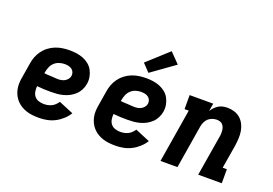

<svg xmlns="http://www.w3.org/2000/svg" viewBox="-108 -1098 2015 1416"><g transform="rotate(20 900.0 -390.5)"><path d="M277 8Q252 8 227 5.5Q202 3 179 -4.5Q156 -12 136 -24Q116 -36 100 -53Q84 -70 73.5 -91Q63 -112 58 -135.5Q53 -159 54 -184Q55 -209 60 -234L78 -344Q82 -372 92 -398.5Q102 -425 119.5 -449Q137 -473 161 -491Q185 -509 212 -519.5Q239 -530 266.5 -534Q294 -538 322 -538Q350 -538 377.5 -534Q405 -530 429.5 -520Q454 -510 474.5 -493.5Q495 -477 507.5 -453.5Q520 -430 525 -403Q530 -376 525 -348Q521 -324 509.5 -301Q498 -278 479.5 -260.5Q461 -243 438.5 -231Q416 -219 391.5 -212.5Q367 -206 343.5 -204Q320 -202 296 -202Q268 -202 240.5 -203Q213 -204 185 -207Q183 -186 186.5 -165Q190 -144 202.5 -128.5Q215 -113 235 -106.5Q255 -100 277 -100Q292 -100 307 -103Q322 -106 336.5 -113Q351 -120 362.5 -131.5Q374 -143 383 -156L498 -108Q481 -80 455.5 -57Q430 -34 400.5 -19Q371 -4 339.5 2Q308 8 277 8ZM310 -308Q324 -308 338 -310.5Q352 -313 364.5 -320Q377 -327 386.5 -339Q396 -351 398 -365Q400 -380 394.5 -393.5Q389 -407 377.5 -415.5Q366 -424 351 -427Q336 -430 321 -430Q301 -430 280 -423.5Q259 -417 242.5 -402Q226 -387 217.5 -367Q209 -347 205 -326L203 -315Q216 -313 229.5 -312.5Q243 -312 256.5 -311.5Q270 -311 283.5 -309.5Q297 -308 310 -308Z M877 8Q852 8 827 5.5Q802 3 779 -4.5Q756 -12 736 -24Q716 -36 700 -53Q684 -70 673.5 -91Q663 -112 658 -135.5Q653 -159 654 -184Q655 -209 660 -234L678 -344Q682 -372 692 -398.5Q702 -425 719.5 -449Q737 -473 761 -491Q785 -509 812 -519.5Q839 -530 866.5 -534Q894 -538 922 -538Q950 -538 977.5 -534Q1005 -530 1029.5 -520Q1054 -510 1074.5 -493.5Q1095 -477 1107.5 -453.5Q1120 -430 1125 -403Q1130 -376 1125 -348Q1121 -324 1109.5 -301Q1098 -278 1079.5 -260.5Q1061 -243 1038.5 -231Q1016 -219 991.5 -212.5Q967 -206 943.5 -204Q920 -202 896 -202Q868 -202 840.5 -203Q813 -204 785 -207Q783 -186 786.5 -165Q790 -144 802.5 -128.5Q815 -113 835 -106.5Q855 -100 877 -100Q892 -100 907 -103Q922 -106 936.5 -113Q951 -120 962.5 -131.5Q974 -143 983 -156L1098 -108Q1081 -80 1055.5 -57Q1030 -34 1000.5 -19Q971 -4 939.5 2Q908 8 877 8ZM910 -308Q924 -308 938 -310.5Q952 -313 964.5 -320Q977 -327 986.5 -339Q996 -351 998 -365Q1000 -380 994.5 -393.5Q989 -407 977.5 -415.5Q966 -424 951 -427Q936 -430 921 -430Q901 -430 880 -423.5Q859 -417 842.5 -402Q826 -387 817.5 -367Q809 -347 805 -326L803 -315Q816 -313 829.5 -312.5Q843 -312 856.5 -311.5Q870 -311 883.5 -309.5Q897 -308 910 -308ZM923 -580 866 -640 1030 -789 1106 -711Z M1229 0 1298 -420H1265V-530H1450L1440 -469Q1450 -485 1463 -498.5Q1476 -512 1492 -521.5Q1508 -531 1525.5 -534.5Q1543 -538 1561 -538Q1589 -538 1615.5 -529.5Q1642 -521 1662 -503Q1682 -485 1694 -460.5Q1706 -436 1710.5 -409Q1715 -382 1713.5 -353Q1712 -324 1708 -296L1677 -110H1710V0H1525L1577 -314Q1580 -327 1580.5 -340Q1581 -353 1580 -365.5Q1579 -378 1574.5 -390Q1570 -402 1562 -411Q1554 -420 1541.5 -424Q1529 -428 1516 -428Q1499 -428 1481.5 -422Q1464 -416 1450.5 -404Q1437 -392 1429 -375Q1421 -358 1418 -341L1362 0Z"/></g></svg>

Font: Iosevka Slab XBdEx
Style: Italic
Weight: 800
Width: 7
Italic angle: -9°
Monospace: yes
Designer: Belleve Invis
Foundry: Belleve Invis
Version: Version 11.1.1; ttfautohint (v1.8.3)